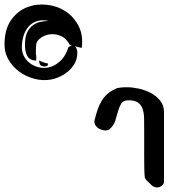

<svg xmlns="http://www.w3.org/2000/svg" viewBox="-404 -847 819 856"><path d="M-92.3 -646Q-108.4 -676.8 -133.5 -687Q-158.7 -697.3 -182.6 -693.8Q-206.5 -690.4 -224.1 -676.8Q-241.7 -663.1 -242.7 -648.4Q-244.6 -618.2 -244.1 -610.1Q-243.7 -602.1 -243.2 -601.1Q-242.7 -600.1 -242.2 -598.1Q-241.7 -596.2 -242.7 -577.1Q-271.5 -577.1 -283 -598.6Q-294.4 -620.1 -292.5 -657.2Q-291 -687.5 -281.2 -705.8Q-271.5 -724.1 -256.6 -734.9Q-241.7 -745.6 -223.6 -749.5Q-205.6 -753.4 -186.5 -753.4Q-217.8 -760.3 -240.7 -752.2Q-263.7 -744.1 -278.1 -726.8Q-292.5 -709.5 -299.6 -685.3Q-306.6 -661.1 -306.6 -637.2Q-306.6 -610.8 -294.2 -591.1Q-281.7 -571.3 -262.2 -559.6Q-242.7 -547.9 -218.8 -544.9Q-194.8 -542 -172.1 -551Q-149.4 -560.1 -129.6 -580.8Q-109.9 -601.6 -98.6 -637.2Q-79.6 -648.9 -70.3 -640.6Q-61 -632.3 -59.1 -615.2Q-59.1 -583 -72.8 -561Q-86.4 -539.1 -105.2 -524.7Q-124 -510.3 -143.8 -502.4Q-163.6 -494.6 -175.3 -492.7Q-211.4 -485.8 -249.3 -495.4Q-287.1 -504.9 -317.6 -527.1Q-348.1 -549.3 -366.9 -582.5Q-385.7 -615.7 -383.8 -658.2Q-381.3 -721.2 -353 -759.8Q-324.7 -798.3 -283.7 -814.5Q-242.7 -830.6 -196.5 -825.9Q-150.4 -821.3 -113 -797.4Q-75.7 -773.4 -54 -731.9Q-32.2 -690.4 -39.6 -633.3ZM-230.5 -577.1Q-222.7 -574.7 -213.4 -570.3Q-204.1 -565.9 -190.4 -564V-557.1Q-193.4 -552.7 -199.5 -551.3Q-205.6 -549.8 -211.9 -551.3Q-218.3 -552.7 -222.9 -555.9Q-227.5 -559.1 -227.5 -564ZM169.4 -399.9Q145 -399.9 136.5 -385.5Q127.9 -371.1 122.3 -351.1Q116.7 -331.1 109.9 -308.8Q103 -286.6 84 -271Q75.7 -264.6 64.5 -265.4Q53.2 -266.1 42.2 -271Q31.2 -275.9 23.4 -285.9Q15.6 -295.9 17.1 -309.6Q23.9 -336.9 31.5 -358.9Q39.1 -380.9 49.6 -397.9Q60.1 -415 75 -428.2Q89.8 -441.4 111.8 -451.2Q116.2 -454.1 123 -455.1Q129.9 -456.1 137.5 -457Q145 -458 152.6 -458Q160.2 -458 164.1 -458Q186 -458 213.9 -452.1Q241.7 -446.3 267.1 -433.1Q292.5 -419.9 309.3 -399.4Q326.2 -378.9 327.1 -351.1V-37.6Q327.1 -28.8 321.5 -22.7Q315.9 -16.6 307.9 -13.4Q299.8 -10.3 290.5 -11.7Q281.2 -13.2 272.9 -20.5Q265.1 -27.8 253.4 -39.3Q241.7 -50.8 241.2 -58.6Q239.7 -73.2 239.3 -98.4Q238.8 -123.5 238.8 -152.3Q238.8 -181.2 238.8 -209Q238.8 -236.8 238.8 -258.8Q238.8 -290 238.5 -315.9Q238.3 -341.8 232.2 -360.4Q226.1 -378.9 211.7 -389.4Q197.3 -399.9 169.4 -399.9Z"/></svg>

Font: AKL 022
Style: Regular
Weight: 400
Designer: AKL
Foundry: AKL
Version: Version 2.053;August 19, 2024;FontCreator 13.0.0.2675 64-bit